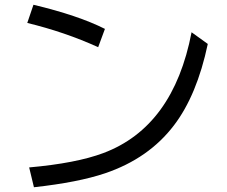

<svg xmlns="http://www.w3.org/2000/svg" viewBox="-20 -766 950 804"><path d="M391.1 -568.4Q251.5 -631.8 94.2 -669.9L120.1 -746.1Q308.1 -701.2 419.4 -645ZM102.1 -64.9Q299.3 -82.5 412.6 -125Q706.1 -234.9 782.2 -630.9L850.1 -582Q804.7 -367.2 708.5 -241.2Q603 -102.5 420.4 -40.5Q307.6 -2.4 122.1 18.1Z"/></svg>

Font: FORM UDPGothic
Style: Regular
Weight: 400
Foundry: Pronama LLC
Version: Version 1.05101